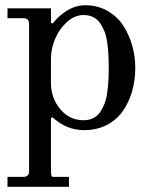

<svg xmlns="http://www.w3.org/2000/svg" viewBox="-20 -488 606 738"><path d="M300.8 -25.9Q321.8 -25.9 337.9 -33.7Q354 -41.5 364.5 -56.6Q375 -71.8 381.8 -89.6Q388.7 -107.4 392.1 -131.8Q395.5 -156.2 396.7 -178.2Q397.9 -200.2 397.9 -228Q397.9 -255.9 396.7 -277.8Q395.5 -299.8 392.1 -324.2Q388.7 -348.6 381.8 -366.5Q375 -384.3 364.5 -399.4Q354 -414.6 337.9 -422.4Q321.8 -430.2 300.8 -430.2Q267.6 -430.2 238.3 -404.3Q209 -378.4 192.4 -339.8Q175.8 -301.3 175.8 -262.2V-169.9Q175.8 -111.3 211.4 -68.6Q247.1 -25.9 300.8 -25.9ZM8.8 230V191.9H69.8Q91.8 191.9 91.8 169.9V-396Q91.8 -418 69.8 -418H8.8V-456.1H175.8V-399.9L183.1 -397.9Q204.1 -426.3 237.3 -447Q270.5 -467.8 308.1 -467.8Q355.5 -467.8 393.3 -446Q431.2 -424.3 453.9 -389.2Q476.6 -354 488.3 -312.5Q500 -271 500 -228Q500 -178.7 487.3 -135.5Q474.6 -92.3 450.7 -59.1Q426.8 -25.9 388.9 -6.8Q351.1 12.2 303.2 12.2Q235.4 12.2 182.1 -37.1L175.8 -34.2V169.9Q175.8 191.9 183.1 191.9H245.1V230Z"/></svg>

Font: New Heterodox Mono
Style: Book
Weight: 400
Designer: Hao Chi Kiang <hello@hckiang.com>, Alexey Kryukov <alexios@thessalonica.org.ru>
Version: Version 0.0.3